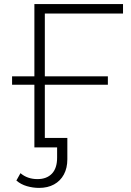

<svg xmlns="http://www.w3.org/2000/svg" viewBox="-20 -720 641 938"><path d="M148 0V-306H39V-347H148V-700H581V-654H199V-347H507V-306H199V-46H309V58Q309 101 292 132.5Q275 164 244 181Q213 198 171 198Q141 198 111.5 189.5Q82 181 60 162L80 126Q114 155 163 155Q208 155 233.5 128.5Q259 102 259 50V0Z"/></svg>

Font: Montserrat Z Light
Style: Regular
Weight: 300
Designer: Julieta Ulanovsky
Foundry: Julieta Ulanovsky
Version: Version 8.000